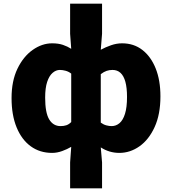

<svg xmlns="http://www.w3.org/2000/svg" viewBox="-20 -819 937 1046"><path d="M362 207V66L368 -19Q346 -6 318.5 4Q291 14 264 14Q197 14 147.5 -22Q98 -58 70.5 -125Q43 -192 43 -285Q43 -378 75 -444.5Q107 -511 158 -547Q209 -583 264 -583Q298 -583 323 -574.5Q348 -566 368 -553L362 -635V-799H536V-635L529 -548Q555 -562 585 -572.5Q615 -583 645 -583Q709 -583 755.5 -547Q802 -511 828 -446.5Q854 -382 854 -294Q854 -196 822.5 -127Q791 -58 740 -22Q689 14 630 14Q603 14 577.5 6.5Q552 -1 529 -16L536 66V207ZM310 -132Q327 -132 341 -136.5Q355 -141 368 -154V-418Q354 -429 337.5 -433.5Q321 -438 306 -438Q285 -438 266.5 -422Q248 -406 237 -373Q226 -340 226 -287Q226 -205 248 -168.5Q270 -132 310 -132ZM588 -132Q612 -132 631 -148Q650 -164 661 -199Q672 -234 672 -291Q672 -341 663 -373.5Q654 -406 636.5 -422Q619 -438 593 -438Q576 -438 561 -433Q546 -428 529 -415V-151Q544 -140 559.5 -136Q575 -132 588 -132Z"/></svg>

Font: Noto Sans SC Black
Style: Regular
Weight: 900
Designer: Ryoko NISHIZUKA  (kana, bopomofo & ideographs); Paul D. Hunt (Latin, Greek & Cyrillic); Sandoll Communications , Soo-you
Foundry: Adobe
Version: Version 2.004-H2;hotconv 1.0.118;makeotfexe 2.5.65603